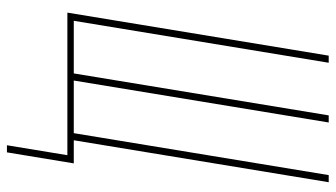

<svg xmlns="http://www.w3.org/2000/svg" viewBox="-222 -552 945 540"><g transform="rotate(90 250.0 -282.5)"><path d="M389 170 417 0H16L137 -735H157L39 -18H187L305 -735H325L207 -18H355L473 -735H493L375 -18H440L409 170Z"/></g></svg>

Font: Iosevka Term Curly Th Obl
Style: Regular
Weight: 100
Italic angle: -9°
Designer: Belleve Invis
Foundry: Belleve Invis
Version: Version 32.3.0